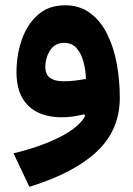

<svg xmlns="http://www.w3.org/2000/svg" viewBox="-20 -446 510 734"><path d="M305.7 -2.9 301.8 -9.3Q283.7 -4.4 261.2 -1Q238.8 2.4 216.8 2.4Q133.8 2.4 88.4 -41.5Q43 -85.4 43 -169.9Q43 -235.4 63.2 -293.9Q83.5 -352.5 124.8 -389.2Q166 -425.8 228.5 -425.8Q284.7 -425.8 324.5 -396.2Q364.3 -366.7 389.4 -316.4Q414.6 -266.1 426.3 -202.9Q438 -139.6 438 -72.8Q438 50.8 350.3 133.3Q262.7 215.8 92.3 268.1L31.7 140.1Q134.3 115.7 208.7 77.9Q283.2 40 305.7 -2.9ZM308.6 -144Q307.6 -177.2 299.3 -209Q291 -240.7 273.2 -261.5Q255.4 -282.2 225.1 -282.2Q189.9 -282.2 171.6 -253.4Q153.3 -224.6 153.3 -190.4Q153.3 -160.6 171.9 -147.9Q190.4 -135.3 222.2 -135.3Q245.6 -135.3 267.3 -137.9Q289.1 -140.6 308.6 -144Z"/></svg>

Font: Estedad-FD Bold
Style: Regular
Weight: 700
Designer: Amin Abedi
Version: Version 7.3